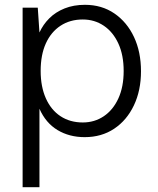

<svg xmlns="http://www.w3.org/2000/svg" viewBox="-20 -558 657 798"><path d="M74 220V-526H137L144 -423Q159 -456 185 -482Q211 -508 248.5 -523Q286 -538 333 -538Q403 -538 455.5 -502Q508 -466 537 -404Q566 -342 566 -262Q566 -182 536.5 -120Q507 -58 454.5 -23Q402 12 332 12Q268 12 219 -17.5Q170 -47 144 -106V220ZM324 -49Q373 -49 411.5 -75Q450 -101 472 -149Q494 -197 494 -263Q494 -329 472 -377Q450 -425 411.5 -451Q373 -477 324 -477Q271 -477 231.5 -451Q192 -425 170.5 -377.5Q149 -330 149 -263Q149 -198 170.5 -149.5Q192 -101 231.5 -75Q271 -49 324 -49Z"/></svg>

Font: DM Sans 9pt Light
Style: Regular
Weight: 300
Version: Version 4.004;gftools[0.9.30]